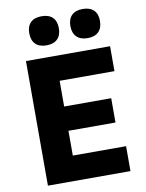

<svg xmlns="http://www.w3.org/2000/svg" viewBox="-110 -1138 920 1214"><g transform="rotate(-10 350.0 -531.0)"><path d="M97 0V-800H637V-640H285V-475H587V-319H285V-160H627V0ZM243 -875Q197 -875 172.5 -899.5Q148 -924 148 -969Q148 -1014 172.5 -1038Q197 -1062 243 -1062Q289 -1062 313.5 -1038Q338 -1014 338 -969Q338 -924 313.5 -899.5Q289 -875 243 -875ZM507 -875Q461 -875 436.5 -899.5Q412 -924 412 -969Q412 -1014 436.5 -1038Q461 -1062 507 -1062Q553 -1062 577.5 -1038Q602 -1014 602 -969Q602 -924 577.5 -899.5Q553 -875 507 -875Z"/></g></svg>

Font: Martian Mono ExtraBold
Style: Regular
Weight: 800
Monospace: yes
Designer: Roman Shamin
Foundry: Evil Martians
Version: Version 1.000; ttfautohint (v1.8.4.7-5d5b)